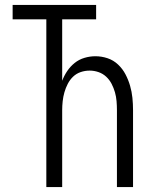

<svg xmlns="http://www.w3.org/2000/svg" viewBox="-20 -755 640 775"><path d="M167 0V-677H31V-735H368V-677H231V-429Q239 -450 251.5 -468.5Q264 -487 281.5 -501Q299 -515 321 -521.5Q343 -528 365 -528Q390 -528 414 -520Q438 -512 456.5 -494.5Q475 -477 486.5 -455Q498 -433 505 -409Q512 -385 514.5 -360Q517 -335 517 -310V0H452V-310Q452 -328 450.5 -346.5Q449 -365 444 -382.5Q439 -400 430.5 -416.5Q422 -433 408.5 -445.5Q395 -458 377.5 -464Q360 -470 342 -470Q323 -470 305.5 -464Q288 -458 275 -445.5Q262 -433 253.5 -416.5Q245 -400 240 -382.5Q235 -365 233 -346.5Q231 -328 231 -310V0Z"/></svg>

Font: Iosevka Custom Light Extended
Style: Regular
Weight: 300
Width: 7
Monospace: yes
Designer: Belleve Invis
Foundry: Belleve Invis
Version: Version 11.2.4; ttfautohint (v1.8.4)